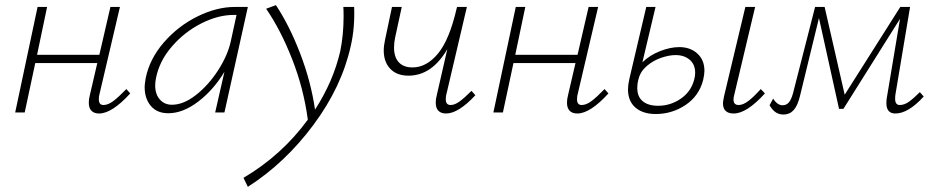

<svg xmlns="http://www.w3.org/2000/svg" viewBox="-20 -437 3633 746"><path d="M486 -74Q415 4 365 4Q346 4 335.5 -6.5Q325 -17 325 -38Q325 -52 329 -67L358 -192H117L76 0H39L126 -410H163L124 -224H366L409 -410H446L366 -69Q364 -62 364 -51Q364 -29 382 -29Q400 -29 420.5 -44.5Q441 -60 471 -91Z M943 -410 852 0H816L852 -158Q810 -88 750.5 -42.5Q691 3 634 3Q590 3 566 -25.5Q542 -54 542 -99Q542 -109 546 -133Q561 -208 616.5 -272Q672 -336 747 -373Q822 -410 892 -410ZM877 -278 899 -379H888Q827 -379 762 -346Q697 -313 648 -256.5Q599 -200 586 -133Q583 -118 583 -105Q583 -71 601 -50.5Q619 -30 648 -30Q693 -30 741.5 -68Q790 -106 827.5 -164Q865 -222 877 -278Z M1343 -259Q1308 -100 1198 48Q1088 196 943 289L926 254Q1075 166 1176 28Q1160 -93 1115 -207.5Q1070 -322 1014 -403L1052 -417Q1104 -339 1146 -230Q1188 -121 1204 -11Q1275 -121 1302 -238Q1315 -302 1315 -373Q1315 -398 1314 -410H1356Q1359 -328 1343 -259Z M1827 -67Q1761 4 1713 4Q1694 4 1683.5 -6.5Q1673 -17 1673 -38Q1673 -52 1677 -67L1718 -246Q1658 -143 1567 -143Q1522 -143 1496.5 -169.5Q1471 -196 1471 -241Q1471 -259 1476 -282L1503 -410H1541L1515 -290Q1511 -271 1511 -252Q1511 -215 1529.5 -195Q1548 -175 1583 -175Q1637 -175 1681.5 -228.5Q1726 -282 1754 -403L1756 -410H1794L1714 -69Q1712 -62 1712 -51Q1712 -29 1731 -29Q1747 -29 1766 -43Q1785 -57 1812 -84Z M2344 -74Q2273 4 2223 4Q2204 4 2193.5 -6.5Q2183 -17 2183 -38Q2183 -52 2187 -67L2216 -192H1975L1934 0H1897L1984 -410H2021L1982 -224H2224L2267 -410H2304L2224 -69Q2222 -62 2222 -51Q2222 -29 2240 -29Q2258 -29 2278.5 -44.5Q2299 -60 2329 -91Z M2717 -162Q2717 -148 2712 -126Q2696 -64 2643.5 -29Q2591 6 2528 6Q2478 6 2449 -19Q2420 -44 2420 -90Q2420 -106 2425 -129L2491 -410H2527L2476 -195Q2505 -223 2545 -238.5Q2585 -254 2619 -254Q2662 -254 2689.5 -229Q2717 -204 2717 -162ZM2681 -154Q2681 -187 2659.5 -205Q2638 -223 2605 -223Q2580 -223 2549 -212.5Q2518 -202 2493 -180.5Q2468 -159 2461 -130L2460 -127Q2456 -111 2456 -96Q2456 -61 2477.5 -43.5Q2499 -26 2537 -26Q2585 -26 2625 -53.5Q2665 -81 2677 -127Q2681 -140 2681 -154ZM2789 -36Q2789 -42 2793 -62L2876 -410H2914L2833 -69Q2830 -59 2830 -50Q2830 -29 2850 -29Q2867 -29 2887.5 -44.5Q2908 -60 2936 -91L2952 -74Q2881 4 2831 4Q2789 4 2789 -36Z M3569 -62Q3509 4 3459 4Q3424 4 3424 -36Q3424 -51 3426 -59L3477 -364L3257 -14H3240L3162 -367L3088 -63Q3079 -26 3063.5 -9Q3048 8 3024 8Q3008 8 2995 0Q2982 -8 2970 -28L2984 -54Q3000 -28 3021 -28Q3035 -28 3044.5 -38.5Q3054 -49 3061 -74L3147 -410H3184L3262 -69L3478 -410H3516L3459 -69Q3458 -63 3458 -53Q3458 -29 3476 -29Q3494 -29 3512 -42Q3530 -55 3554 -79Z"/></svg>

Font: Ysabeau Light
Style: Italic
Weight: 300
Italic angle: -12°
Designer: Christian Thalmann (Catharsis Fonts)
Version: Version 0.003